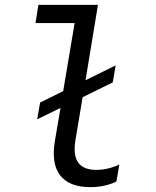

<svg xmlns="http://www.w3.org/2000/svg" viewBox="-20 -760 640 790"><path d="M133 -269 145 -338 240 -385 287 -665H126L138 -740H383L332 -430L456 -491L444 -421L320 -360L290 -181Q271 -61 376 -61Q424 -61 471 -83L459 -13Q411 10 352 10Q265 10 227.5 -38.5Q190 -87 206 -181L229 -316Z"/></svg>

Font: CommitMono
Style: Italic
Weight: 400
Monospace: yes
Designer: Eigil Nikolajsen
Foundry: Eigil Nikolajsen
Version: Version 1.143